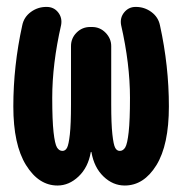

<svg xmlns="http://www.w3.org/2000/svg" viewBox="-20 -540 540 569"><path d="M382.8 -519.5Q408.2 -519.5 428.7 -504.4Q449.2 -489.3 454.1 -464.8Q480.5 -344.7 480.5 -224.6Q480.5 -110.4 443.4 -50.3Q406.2 9.8 349.6 9.8Q314.5 9.8 286.6 -17.1Q258.8 -43.9 251 -88.9Q251 -89.8 250 -89.8Q249 -89.8 249 -88.9Q241.2 -43.9 212.9 -17.1Q184.6 9.8 150.4 9.8Q94.7 9.8 57.1 -50.8Q19.5 -111.3 19.5 -224.6Q19.5 -344.7 45.9 -464.8Q50.8 -489.3 71.3 -504.4Q91.8 -519.5 117.2 -519.5H118.2Q139.6 -519.5 152.3 -503.4Q165 -487.3 161.1 -465.8Q134.8 -350.6 134.8 -250Q134.8 -183.6 138.7 -148.4Q142.6 -113.3 148.9 -103Q155.3 -92.8 165 -92.8Q173.8 -92.8 178.7 -102.1Q183.6 -111.3 187 -141.6Q190.4 -171.9 190.4 -230.5V-403.3Q190.4 -426.8 207 -443.4Q223.6 -460 247.1 -460H252.9Q276.4 -460 293 -442.9Q309.6 -425.8 309.6 -403.3V-230.5Q309.6 -172.9 313 -142.1Q316.4 -111.3 321.3 -102.1Q326.2 -92.8 335 -92.8Q344.7 -92.8 351.1 -103Q357.4 -113.3 361.3 -148.4Q365.2 -183.6 365.2 -250Q365.2 -350.6 338.9 -465.8Q335 -487.3 348.1 -503.4Q361.3 -519.5 381.8 -519.5Z"/></svg>

Font: Rounded Mgen+ 1mn bold
Style: Bold
Weight: 700
Designer: [Source Han Sans]
Ryoko NISHIZUKA  (kana & ideographs); Paul D. Hunt (Latin, Greek & Cyrillic); Wenlong ZHANG  (bopomofo
Version: Version 1.059.20150602